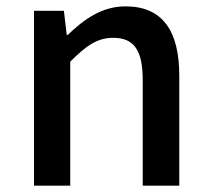

<svg xmlns="http://www.w3.org/2000/svg" viewBox="-20 -584 664 604"><path d="M87 0H201V-390C250 -439 285 -465 336 -465C401 -465 429 -427 429 -332V0H544V-346C544 -486 492 -564 375 -564C300 -564 244 -523 193 -474H190L181 -550H87Z"/></svg>

Font: Noto Sans CJK KR Medium
Style: Regular
Weight: 500
Designer: Ryoko NISHIZUKA (kana & ideographs); Paul D. Hunt (Latin, Greek & Cyrillic); Wenlong ZHANG (bopomofo); Sandoll Communica
Foundry: Adobe Systems Incorporated
Version: Version 1.004;PS 1.004;hotconv 1.0.82;makeotf.lib2.5.63406